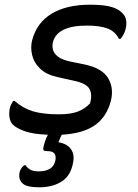

<svg xmlns="http://www.w3.org/2000/svg" viewBox="-20 -564 590 818"><path d="M231 -77Q282 -77 312.5 -89Q343 -101 364 -124Q374 -162 361 -185.5Q348 -209 295 -220L223 -236Q178 -246 151.5 -271Q125 -296 117 -329Q109 -362 117 -393Q137 -468 200.5 -506Q264 -544 364 -544Q426 -544 458 -533.5Q490 -523 504 -505Q515 -494 517.5 -476.5Q520 -459 515 -440Q508 -414 493 -398H487Q471 -430 438.5 -442.5Q406 -455 350 -455Q223 -455 205 -383Q202 -369 205.5 -353Q209 -337 226.5 -323Q244 -309 283 -301L342 -289Q416 -273 441 -230.5Q466 -188 452 -133Q434 -65 383.5 -30Q333 5 243 10Q239 18 236 25Q233 32 231 37L229 42Q265 48 281.5 70.5Q298 93 292 125Q283 183 244 208.5Q205 234 146 234Q96 234 78 219Q60 204 62 179Q64 155 83 140H89Q98 153 110 159.5Q122 166 145 166Q207 166 216 119Q223 80 184 80Q171 80 167 77Q163 74 165 64Q167 52 172 37.5Q177 23 184 10Q123 8 85.5 -5Q48 -18 32 -36Q15 -58 21 -99Q23 -110 27.5 -119Q32 -128 36 -134H42Q79 -102 121.5 -89.5Q164 -77 231 -77Z"/></svg>

Font: Recursive Sn Csl St
Style: Italic
Weight: 400
Italic angle: -15°
Version: Version 1.079;hotconv 1.0.112;makeotfexe 2.5.65598; ttfautoh